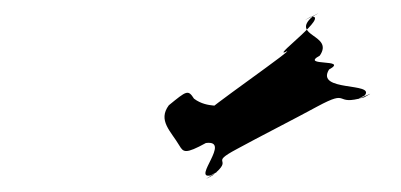

<svg xmlns="http://www.w3.org/2000/svg" viewBox="-20 -847 606 290"><path d="M251 -627C257 -617 260 -614 291 -631C330 -636 270 -576 298 -582C329 -599 270 -565 301 -582C336 -610 293 -598 338 -622C369 -639 428 -669 459 -686C511 -714 482 -686 530 -700C561 -717 500 -686 531 -703C547 -723 456 -708 477 -742C508 -759 432 -746 463 -763C485 -795 418 -792 452 -822C483 -839 419 -805 450 -822C478 -824 395 -763 410 -768C441 -785 271 -667 302 -684C320 -691 294 -682 273 -698C264 -712 262 -710 235 -688C218 -665 238 -649 251 -627Z"/></svg>

Font: Hussar Przerywany
Style: Obl
Weight: 400
Foundry: Cannot Into Space Fonts
Version: Version 0.982